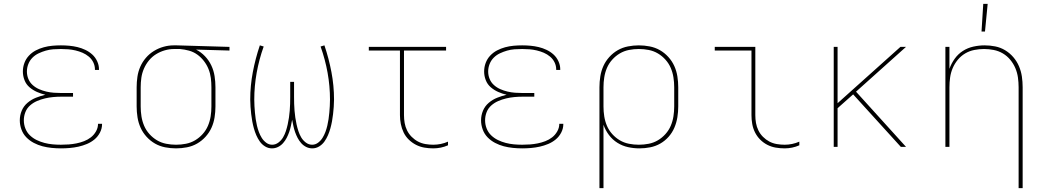

<svg xmlns="http://www.w3.org/2000/svg" viewBox="-20 -764 5440 999"><path d="M297 8Q273 8 248.5 5.5Q224 3 201 -3Q178 -9 156 -20.5Q134 -32 117 -49.5Q100 -67 91.5 -90.5Q83 -114 83 -138Q83 -164 93 -188Q103 -212 123 -229Q143 -246 167 -255.5Q191 -265 216 -271Q194 -276 172.5 -285.5Q151 -295 133.5 -310Q116 -325 107.5 -347Q99 -369 99 -392Q99 -415 107 -436.5Q115 -458 130.5 -474.5Q146 -491 166 -501.5Q186 -512 208 -518Q230 -524 252.5 -526Q275 -528 297 -528Q319 -528 340.5 -526Q362 -524 383 -519Q404 -514 424 -504.5Q444 -495 460 -480.5Q476 -466 485.5 -445.5Q495 -425 495 -404V-400H474V-403Q474 -422 465.5 -439.5Q457 -457 442 -469.5Q427 -482 409.5 -489.5Q392 -497 373 -501.5Q354 -506 335 -507.5Q316 -509 297 -509Q277 -509 257 -507.5Q237 -506 218 -500.5Q199 -495 181 -486.5Q163 -478 149 -464Q135 -450 127.5 -431Q120 -412 120 -392Q120 -372 127.5 -353.5Q135 -335 150 -321.5Q165 -308 183.5 -300Q202 -292 221 -287.5Q240 -283 260 -281.5Q280 -280 300 -280H360V-261H300Q278 -261 256.5 -259Q235 -257 214 -252Q193 -247 173 -238.5Q153 -230 136.5 -215.5Q120 -201 112 -180.5Q104 -160 104 -138Q104 -116 112 -95.5Q120 -75 135.5 -60Q151 -45 170.5 -35.5Q190 -26 211 -20.5Q232 -15 253.5 -13Q275 -11 297 -11Q318 -11 338 -12.5Q358 -14 378 -18Q398 -22 417.5 -29.5Q437 -37 453 -49.5Q469 -62 479.5 -80.5Q490 -99 490 -119V-120H511V-118Q511 -95 500 -74Q489 -53 471.5 -38.5Q454 -24 432.5 -15Q411 -6 388.5 -1Q366 4 343 6Q320 8 297 8Z M896 8Q868 8 839.5 2.5Q811 -3 786.5 -17Q762 -31 742.5 -52.5Q723 -74 711.5 -99.5Q700 -125 695.5 -153.5Q691 -182 691 -210V-310Q691 -337 695 -364.5Q699 -392 710 -417Q721 -442 739 -463Q757 -484 780.5 -498.5Q804 -513 830.5 -520.5Q857 -528 884 -528H900L1174 -520V-501L1000 -506Q1026 -493 1046.5 -471.5Q1067 -450 1079.5 -423.5Q1092 -397 1096.5 -368Q1101 -339 1101 -310V-210Q1101 -182 1096.5 -153.5Q1092 -125 1080.5 -99.5Q1069 -74 1049.5 -52.5Q1030 -31 1005.5 -17Q981 -3 952.5 2.5Q924 8 896 8ZM896 -11Q922 -11 947.5 -16Q973 -21 995 -34Q1017 -47 1034.5 -66.5Q1052 -86 1062 -109.5Q1072 -133 1076 -158.5Q1080 -184 1080 -210V-310Q1080 -334 1077 -358Q1074 -382 1065 -404.5Q1056 -427 1041 -446.5Q1026 -466 1006.5 -480Q987 -494 963.5 -500.5Q940 -507 916 -509H886Q861 -509 837 -502Q813 -495 792 -482Q771 -469 755 -449.5Q739 -430 729 -407Q719 -384 715.5 -359.5Q712 -335 712 -310V-210Q712 -184 716 -158.5Q720 -133 730 -109.5Q740 -86 757.5 -66.5Q775 -47 797 -34Q819 -21 844.5 -16Q870 -11 896 -11Z M1395 8Q1376 8 1359.5 -2Q1343 -12 1332 -27.5Q1321 -43 1313.5 -60.5Q1306 -78 1301 -96Q1296 -114 1292.5 -133Q1289 -152 1287 -170.5Q1285 -189 1283.5 -208Q1282 -227 1282 -246Q1282 -318 1295.5 -389Q1309 -460 1332 -528L1352 -522Q1328 -455 1315.5 -385.5Q1303 -316 1303 -246Q1303 -229 1304 -212Q1305 -195 1306.5 -178Q1308 -161 1310.5 -144Q1313 -127 1317 -110Q1321 -93 1327 -77Q1333 -61 1342 -46.5Q1351 -32 1365 -21.5Q1379 -11 1396 -11Q1414 -11 1429 -22.5Q1444 -34 1453 -49.5Q1462 -65 1467.5 -82Q1473 -99 1477 -117Q1481 -135 1483.5 -152.5Q1486 -170 1487.5 -188Q1489 -206 1489.5 -224Q1490 -242 1490 -260V-338H1510V-260Q1510 -242 1510.5 -224Q1511 -206 1512.5 -188Q1514 -170 1516.5 -152.5Q1519 -135 1523 -117Q1527 -99 1532.5 -82Q1538 -65 1547 -49.5Q1556 -34 1571 -22.5Q1586 -11 1604 -11Q1621 -11 1635 -21.5Q1649 -32 1658 -46.5Q1667 -61 1673 -77Q1679 -93 1683 -110Q1687 -127 1689.5 -144Q1692 -161 1693.5 -178Q1695 -195 1696 -212Q1697 -229 1697 -246Q1697 -316 1684.5 -385.5Q1672 -455 1648 -522L1668 -528Q1691 -460 1704.5 -389Q1718 -318 1718 -246Q1718 -227 1716.5 -208Q1715 -189 1713 -170.5Q1711 -152 1707.5 -133Q1704 -114 1699 -96Q1694 -78 1686.5 -60.5Q1679 -43 1668 -27.5Q1657 -12 1640.5 -2Q1624 8 1605 8Q1588 8 1573 0.5Q1558 -7 1547 -19.5Q1536 -32 1528.5 -46.5Q1521 -61 1515.5 -76.5Q1510 -92 1506.5 -108.5Q1503 -125 1500 -141Q1497 -125 1493.5 -108.5Q1490 -92 1484.5 -76.5Q1479 -61 1471.5 -46.5Q1464 -32 1453 -19.5Q1442 -7 1427 0.5Q1412 8 1395 8Z M2234 8Q2211 8 2188 4Q2165 0 2144.5 -10.5Q2124 -21 2107 -37.5Q2090 -54 2080 -75Q2070 -96 2065.5 -119Q2061 -142 2061 -165V-501H1899V-520H2301V-501H2082V-165Q2082 -144 2085.5 -124Q2089 -104 2098 -85.5Q2107 -67 2122 -52Q2137 -37 2155 -27.5Q2173 -18 2193.5 -14.5Q2214 -11 2234 -11Q2254 -11 2273.5 -15Q2293 -19 2311 -27V-8Q2293 0 2273.5 4Q2254 8 2234 8Z M2697 8Q2673 8 2648.5 5.5Q2624 3 2601 -3Q2578 -9 2556 -20.5Q2534 -32 2517 -49.5Q2500 -67 2491.5 -90.5Q2483 -114 2483 -138Q2483 -164 2493 -188Q2503 -212 2523 -229Q2543 -246 2567 -255.5Q2591 -265 2616 -271Q2594 -276 2572.5 -285.5Q2551 -295 2533.5 -310Q2516 -325 2507.5 -347Q2499 -369 2499 -392Q2499 -415 2507 -436.5Q2515 -458 2530.5 -474.5Q2546 -491 2566 -501.5Q2586 -512 2608 -518Q2630 -524 2652.5 -526Q2675 -528 2697 -528Q2719 -528 2740.5 -526Q2762 -524 2783 -519Q2804 -514 2824 -504.5Q2844 -495 2860 -480.5Q2876 -466 2885.5 -445.5Q2895 -425 2895 -404V-400H2874V-403Q2874 -422 2865.5 -439.5Q2857 -457 2842 -469.5Q2827 -482 2809.5 -489.5Q2792 -497 2773 -501.5Q2754 -506 2735 -507.5Q2716 -509 2697 -509Q2677 -509 2657 -507.5Q2637 -506 2618 -500.5Q2599 -495 2581 -486.5Q2563 -478 2549 -464Q2535 -450 2527.5 -431Q2520 -412 2520 -392Q2520 -372 2527.5 -353.5Q2535 -335 2550 -321.5Q2565 -308 2583.5 -300Q2602 -292 2621 -287.5Q2640 -283 2660 -281.5Q2680 -280 2700 -280H2760V-261H2700Q2678 -261 2656.5 -259Q2635 -257 2614 -252Q2593 -247 2573 -238.5Q2553 -230 2536.5 -215.5Q2520 -201 2512 -180.5Q2504 -160 2504 -138Q2504 -116 2512 -95.5Q2520 -75 2535.5 -60Q2551 -45 2570.5 -35.5Q2590 -26 2611 -20.5Q2632 -15 2653.5 -13Q2675 -11 2697 -11Q2718 -11 2738 -12.5Q2758 -14 2778 -18Q2798 -22 2817.5 -29.5Q2837 -37 2853 -49.5Q2869 -62 2879.5 -80.5Q2890 -99 2890 -119V-120H2911V-118Q2911 -95 2900 -74Q2889 -53 2871.5 -38.5Q2854 -24 2832.5 -15Q2811 -6 2788.5 -1Q2766 4 2743 6Q2720 8 2697 8Z M3099 215V-310Q3099 -338 3103.5 -366.5Q3108 -395 3119.5 -420.5Q3131 -446 3150.5 -467.5Q3170 -489 3194.5 -503Q3219 -517 3247.5 -522.5Q3276 -528 3304 -528Q3332 -528 3360.5 -522.5Q3389 -517 3413.5 -503Q3438 -489 3457.5 -467.5Q3477 -446 3488.5 -420.5Q3500 -395 3504.5 -366.5Q3509 -338 3509 -310V-210Q3509 -182 3504.5 -154Q3500 -126 3489 -100Q3478 -74 3459 -52.5Q3440 -31 3415.5 -17Q3391 -3 3363 2.5Q3335 8 3307 8Q3277 8 3247.5 1.5Q3218 -5 3192.5 -21Q3167 -37 3148.5 -61.5Q3130 -86 3120 -115V215ZM3304 -11Q3330 -11 3355.5 -16Q3381 -21 3403 -34Q3425 -47 3442.5 -66.5Q3460 -86 3470 -109.5Q3480 -133 3484 -158.5Q3488 -184 3488 -210V-310Q3488 -336 3484 -361.5Q3480 -387 3470 -410.5Q3460 -434 3442.5 -453.5Q3425 -473 3403 -486Q3381 -499 3355.5 -504Q3330 -509 3304 -509Q3278 -509 3252.5 -504Q3227 -499 3205 -486Q3183 -473 3165.5 -453.5Q3148 -434 3138 -410.5Q3128 -387 3124 -361.5Q3120 -336 3120 -310V-210Q3120 -184 3124 -158.5Q3128 -133 3138 -109.5Q3148 -86 3165.5 -66.5Q3183 -47 3205 -34Q3227 -21 3252.5 -16Q3278 -11 3304 -11Z M4063 8Q4039 8 4016 4Q3993 0 3972.5 -10.5Q3952 -21 3935.5 -37.5Q3919 -54 3908.5 -75Q3898 -96 3894 -119Q3890 -142 3890 -165V-501H3699V-520H3910V-165Q3910 -144 3913.5 -124Q3917 -104 3926 -85.5Q3935 -67 3950 -52Q3965 -37 3983 -27.5Q4001 -18 4021.5 -14.5Q4042 -11 4063 -11Q4082 -11 4101.5 -15Q4121 -19 4139 -27V-8Q4121 0 4101.5 4Q4082 8 4063 8Z M4667 0 4419 -273 4338 -201V0H4318V-520H4338V-227L4665 -520H4694L4434 -287L4694 0Z M5280 215V-310Q5280 -335 5276.5 -360.5Q5273 -386 5263 -409.5Q5253 -433 5236.5 -453Q5220 -473 5198 -486Q5176 -499 5150.5 -504Q5125 -509 5100 -509Q5075 -509 5049.5 -504Q5024 -499 5002 -486Q4980 -473 4963.5 -453Q4947 -433 4937 -409.5Q4927 -386 4923.5 -360.5Q4920 -335 4920 -310V0H4899V-520H4920V-406Q4930 -434 4947.5 -458.5Q4965 -483 4990 -499Q5015 -515 5044.5 -521.5Q5074 -528 5103 -528Q5131 -528 5158.5 -522.5Q5186 -517 5210 -502.5Q5234 -488 5252.5 -466.5Q5271 -445 5282 -419Q5293 -393 5297 -365.5Q5301 -338 5301 -310V215ZM5087 -600 5096 -744H5119L5105 -600Z"/></svg>

Font: Iosevka Thin Extended
Style: Regular
Weight: 100
Width: 7
Monospace: yes
Designer: Belleve Invis
Foundry: Belleve Invis
Version: Version 32.5.0; ttfautohint (v1.8.4)